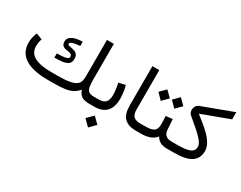

<svg xmlns="http://www.w3.org/2000/svg" viewBox="-100 -1231 2507 1995"><g transform="rotate(30 1154.0 -234.0)"><path d="M477.5 -87.9Q564 -87.9 616.2 -96.7Q668.5 -105.5 695.1 -123Q721.7 -140.6 730.5 -167.2Q739.3 -193.8 739.3 -229.5V-667H821.8V-230.5Q821.8 -183.1 827.9 -151.4Q834 -119.6 854.2 -103.8Q874.5 -87.9 916 -87.9H933.1V0H917Q848.6 0 817.6 -21.7Q786.6 -43.5 772.9 -87.9Q741.2 -53.2 705.6 -34.2Q669.9 -15.1 617.2 -7.6Q564.5 0 481 0H410.2Q234.9 0 141.4 -59.3Q47.9 -118.7 47.9 -236.3Q47.9 -269 54.9 -300.3Q62 -331.5 74.2 -360.4L148.9 -332.5Q141.1 -312 137.2 -288.6Q133.3 -265.1 133.3 -243.7Q133.8 -163.1 202.1 -125.5Q270.5 -87.9 405.3 -87.9ZM357.9 -284.7Q391.1 -285.2 423.3 -287.8Q455.6 -290.5 476.8 -298.3Q498 -306.2 498 -322.3Q498 -343.8 484.6 -351.8Q471.2 -359.9 451.4 -362.5Q431.6 -365.2 411.9 -369.6Q392.1 -374 378.7 -388.2Q365.2 -402.3 365.2 -434.1Q365.2 -467.3 389.6 -487.1Q414.1 -506.8 452.1 -515.9Q490.2 -524.9 530.8 -524.9V-473.6Q507.3 -472.2 480.5 -468Q453.6 -463.9 434.3 -455.6Q415 -447.3 415 -433.6Q415 -421.9 428.2 -417.7Q441.4 -413.6 460.9 -410.9Q480.5 -408.2 500 -400.9Q519.5 -393.6 532.7 -376Q545.9 -358.4 545.9 -324.2Q545.9 -281.7 518.3 -262.7Q490.7 -243.7 447.8 -239Q404.8 -234.4 357.9 -233.9Z M1164.6 -203.1Q1164.6 -105 1116.2 -52.5Q1067.9 0 971.7 0H913.6V-87.9H971.7Q1028.3 -87.9 1054.7 -114Q1081.1 -140.1 1081.1 -201.7Q1081.1 -230.5 1076.2 -268.3Q1071.3 -306.2 1063 -340.8L1143.1 -360.4Q1154.3 -322.3 1159.4 -280.5Q1164.6 -238.8 1164.6 -203.1ZM952.1 147.9 1023.4 77.1 1094.7 147.9 1023.4 219.2Z M1479.5 0H1467.3Q1377.9 0 1331.3 -45.9Q1284.7 -91.8 1284.7 -197.8V-667H1367.2V-197.3Q1367.2 -135.3 1393.1 -111.6Q1418.9 -87.9 1467.3 -87.9H1479.5Z M1854 0H1842.3Q1791.5 0 1760.3 -17.8Q1729 -35.6 1710.4 -69.8Q1685.5 -35.2 1639.9 -17.6Q1594.2 0 1532.7 0H1460V-87.9H1533.7Q1606.4 -87.9 1636.2 -109.1Q1666 -130.4 1666.5 -189Q1666.5 -212.9 1665.3 -238.8Q1664.1 -264.6 1662.6 -287.6L1742.7 -296.9L1750.5 -176.3Q1756.3 -87.9 1843.3 -87.9H1854ZM1633.8 -467.3 1702.1 -535.6 1771 -467.3 1702.1 -397.9ZM1471.7 -467.3 1540 -535.6 1608.9 -467.3 1540 -397.9Z M2199.2 -173.8Q2198.7 -86.4 2134 -43.2Q2069.3 0 1925.3 0H1834.5V-87.9H1924.8Q2025.4 -87.9 2069.3 -108.2Q2113.3 -128.4 2113.3 -175.3Q2113.3 -201.7 2093.3 -230.7Q2073.2 -259.8 2040.5 -291.3Q2007.8 -322.8 1968.3 -355.7Q1928.7 -388.7 1889.6 -422.4Q1864.7 -443.4 1864.7 -480Q1864.7 -501.5 1876.7 -522.2Q1888.7 -543 1915.5 -553.2L2278.8 -688.5V-602.5L1949.2 -480.5Q1986.3 -450.7 2029.5 -416.3Q2072.8 -381.8 2111.3 -343.3Q2149.9 -304.7 2174.6 -262.2Q2199.2 -219.7 2199.2 -173.8Z"/></g></svg>

Font: Vazir FD-WOL-UI
Style: Regular-FD-WOL-UI
Weight: 400
Designer: Saber Rastikerdar
Foundry: Saber Rastikerdar
Version: Version 30.1.0